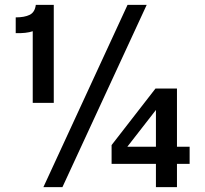

<svg xmlns="http://www.w3.org/2000/svg" viewBox="-20 -773 848 793"><path d="M506.8 -752.9H585.9L237.8 0H159.2ZM202.1 -348.1H115.2V-644Q88.4 -634.8 44.9 -636.2V-701.2Q81.1 -701.2 102.5 -711.7Q124 -722.2 127.9 -752.9H202.1ZM763.2 -96.2H710.9V0H624V-96.2H440.9V-173.8L622.1 -407.2H710.9V-167H763.2ZM624 -167V-318.8L505.9 -167Z"/></svg>

Font: Standard
Style: Bold
Weight: 400
Designer: Bryce Wilner
Version: Version 2.000;PS 2.0;hotconv 16.6.51;makeotf.lib2.5.65220 DE